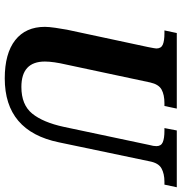

<svg xmlns="http://www.w3.org/2000/svg" viewBox="2 -756 764 808"><g transform="rotate(90 384.0 -352.0)"><path d="M93 -159Q93 -175 97 -203Q101 -231 105 -252L178 -593Q184 -623 184 -628Q184 -648 168 -655Q152 -662 120 -662H108L119 -714H437L426 -662H414Q379 -662 357 -650Q335 -638 327 -602L252 -250Q239 -194 239 -159Q239 -60 346 -60Q421 -60 458 -105.5Q495 -151 514 -239L590 -598Q595 -616 595 -628Q595 -648 578.5 -655Q562 -662 530 -662H519L529 -714H768L757 -662H745Q711 -662 688.5 -649.5Q666 -637 659 -600L579 -218Q532 10 310 10Q205 10 149 -34Q93 -78 93 -159Z"/></g></svg>

Font: Noto Serif Narrow
Style: Bold Italic
Weight: 700
Width: 4
Italic angle: -12°
Designer: Monotype Design Team
Foundry: Monotype Imaging Inc.
Version: Version 1.001